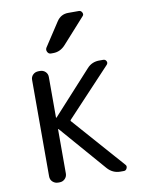

<svg xmlns="http://www.w3.org/2000/svg" viewBox="-85 -821 671 882"><g transform="rotate(-10 250.0 -380.0)"><path d="M294.9 -759.8H344.7Q354.5 -759.8 359.4 -750Q364.3 -740.2 357.4 -733.4L252.9 -617.2Q228.5 -589.8 195.3 -589.8H184.6Q173.8 -589.8 168.5 -600.1Q163.1 -610.4 168.9 -620.1L241.2 -730.5Q260.7 -759.8 294.9 -759.8ZM114.3 0Q99.6 0 88.9 -9.8Q78.1 -19.5 78.1 -35.2V-485.4Q78.1 -500 88.4 -509.8Q98.6 -519.5 114.3 -519.5H121.1Q135.7 -519.5 146 -509.8Q156.2 -500 156.2 -485.4V-295.9Q156.2 -294.9 157.2 -294.9L159.2 -295.9L339.8 -494.1Q363.3 -520.5 400.4 -519.5H416Q425.8 -519.5 430.2 -510.7Q434.6 -502 427.7 -494.1L221.7 -274.4Q217.8 -270.5 221.7 -266.6L432.6 -27.3Q439.5 -20.5 435.1 -10.3Q430.7 0 420.9 0H404.3Q369.1 0 344.7 -27.3L159.2 -241.2Q158.2 -242.2 157.2 -242.2Q156.2 -242.2 156.2 -241.2V-35.2Q156.2 -20.5 146 -10.3Q135.7 0 121.1 0Z"/></g></svg>

Font: Rounded-L Mgen+ 2m regular
Style: Regular
Weight: 400
Designer: [Source Han Sans]
Ryoko NISHIZUKA  (kana & ideographs); Paul D. Hunt (Latin, Greek & Cyrillic); Wenlong ZHANG  (bopomofo
Version: Version 1.059.20150602